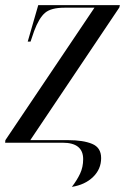

<svg xmlns="http://www.w3.org/2000/svg" viewBox="-29 -556 496 748"><path d="M251 172Q271 146 283 120.5Q295 95 295 64Q295 0 215 0H-9L-8 -10L339 -526H222Q170 -526 146.5 -506Q123 -486 104 -435L90 -394H79L120 -536H438L436 -527L89 -10H237Q295 -10 330 4.5Q365 19 365 60Q365 103 333.5 133.5Q302 164 251 172Z"/></svg>

Font: Noto Serif Display Condensed
Style: Italic
Weight: 400
Width: 3
Italic angle: -12°
Designer: Monotype Design Team
Foundry: Monotype Imaging Inc.
Version: Version 2.009